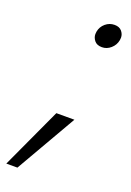

<svg xmlns="http://www.w3.org/2000/svg" viewBox="-144 -584 531 780"><g transform="rotate(20 121.5 -194.0)"><path d="M193 -431Q171 -431 160.5 -444Q150 -457 150 -472Q150 -478 151 -483Q155 -505 172 -519.5Q189 -534 211 -534Q232 -534 242.5 -521.5Q253 -509 253 -494Q253 -489 252 -483Q248 -461 231 -446Q214 -431 193 -431ZM189 -116 38 146H-10L111 -116Z"/></g></svg>

Font: Fz Poppins Light
Style: Italic
Weight: 300
Italic angle: -10°
Designer: Ninad Kale (Devanagari), Jonny Pinhorn (Latin)
Foundry: Indian Type Foundry
Version: Vit hóa bi Vntype.Com & FontZin.Com